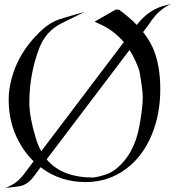

<svg xmlns="http://www.w3.org/2000/svg" viewBox="-20 -859 864 933"><path d="M811.6 -838.9Q783.7 -829.5 747.4 -796.3Q737.9 -787.4 717.4 -761.1Q712.1 -751.6 700 -735.8L675.3 -703.2Q703.7 -667.4 721.6 -628.9Q758.9 -547.4 758.9 -424.2Q758.9 -305.3 717.9 -205.3Q674.2 -98.9 592.6 -38.4Q506.8 25.8 395.3 25.8Q272.1 25.8 177.4 -46.3L141.1 2.6Q116.8 34.7 81.6 44.7Q75.3 46.8 7.9 54.2L35.8 40.5Q66.8 25.8 96.3 -12.6L143.2 -75.3Q101.1 -115.8 72.1 -170Q22.1 -262.1 22.1 -374.2Q22.1 -426.3 37.9 -482.6Q71.1 -604.2 172.1 -702.6Q214.2 -744.7 265.3 -764.2Q280 -770 391.1 -801.1L280 -746.3Q202.6 -707.9 171.1 -625.8Q122.6 -499.5 122.6 -359.5Q122.6 -292.1 153.7 -188.4Q164.2 -153.2 180.5 -124.2L581.6 -654.2Q534.2 -710.5 468.4 -740.5L439.5 -753.7L541.6 -812.1H557.9Q607.9 -775.8 644.7 -737.9Q705.3 -816.8 791.1 -834.7ZM673.7 -385.3Q673.7 -422.1 657.4 -514.2Q637.9 -571.6 609.5 -616.3L206.8 -84.7Q280 3.7 433.7 3.7Q504.2 -7.4 540 -35.3Q632.1 -106.8 657.4 -246.8Q673.7 -335.3 673.7 -385.3Z"/></svg>

Font: MM Bagan
Style: Regular
Weight: 400
Designer: Khon Soe Zaw Thu
Version: Version 1.00 July 10, 2016, initial release